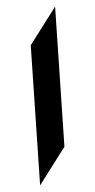

<svg xmlns="http://www.w3.org/2000/svg" viewBox="-20 -706 289 582"><path d="M73.2 -568.8 147 -686 175.3 -261.2 101.6 -144Z"/></svg>

Font: Aref Ruqaa
Style: Regular
Weight: 400
Designer: Abdullah Aref
Version: Version 1.002